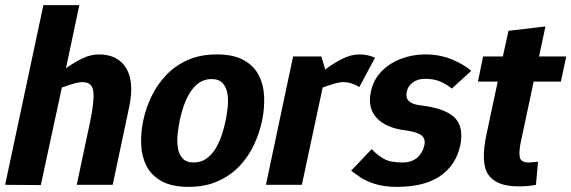

<svg xmlns="http://www.w3.org/2000/svg" viewBox="-25 -720 2226 748"><path d="M134 1 -5 0 144 -700H284L232 -454Q262 -476 295 -492Q328 -508 360 -508Q434 -508 466.5 -454.5Q499 -401 478 -302L467 -250L414 0H274L327 -250Q343 -328 338.5 -364Q334 -400 297 -400Q281 -400 259.5 -393.5Q238 -387 216 -379Z M533 -250Q543 -298 565 -344Q587 -390 622 -427Q657 -464 706 -486Q755 -508 820 -508Q884 -508 924 -486Q964 -464 983 -427Q1002 -390 1004 -344Q1006 -298 996 -250Q986 -202 964.5 -156Q943 -110 908 -73Q873 -36 823.5 -14Q774 8 710 8Q645 8 605 -14Q565 -36 546 -73Q527 -110 525 -156Q523 -202 533 -250ZM675 -250Q670 -226 667 -197.5Q664 -169 668 -144Q672 -119 686.5 -103Q701 -87 730 -87Q759 -87 780.5 -103Q802 -119 816.5 -144Q831 -169 840 -197.5Q849 -226 854 -250Q859 -274 862 -302Q865 -330 861 -355Q857 -380 842.5 -396Q828 -412 799 -412Q770 -412 748.5 -396Q727 -380 712.5 -355Q698 -330 689 -302Q680 -274 675 -250Z M1375 -381Q1344 -400 1312 -400Q1297 -400 1275.5 -393.5Q1254 -387 1232 -379L1151 0H1011L1102 -430L1117 -500H1227L1242 -449Q1273 -473 1308 -490.5Q1343 -508 1375 -508H1376Q1392 -508 1408 -504.5Q1424 -501 1436 -495Z M1343 -55 1423 -139Q1445 -116 1470 -101.5Q1495 -87 1543 -87Q1578 -87 1599.5 -105Q1621 -123 1628 -153Q1634 -180 1616.5 -193Q1599 -206 1556 -212Q1479 -221 1442.5 -260.5Q1406 -300 1420 -363Q1429 -408 1460 -440.5Q1491 -473 1536 -490.5Q1581 -508 1632 -508Q1688 -508 1735.5 -488.5Q1783 -469 1811 -444L1735 -375Q1716 -391 1691 -402Q1666 -413 1631 -413Q1603 -413 1583.5 -399Q1564 -385 1560 -363Q1549 -318 1610 -310Q1708 -299 1745.5 -262.5Q1783 -226 1768 -153Q1751 -76 1689.5 -34Q1628 8 1522 8Q1472 8 1437 -3Q1402 -14 1379.5 -29Q1357 -44 1343 -55Z M2071 -90 2063 0Q2048 3 2032.5 4.5Q2017 6 1994 6Q1909 6 1877.5 -39.5Q1846 -85 1871 -200L1914 -402H1837L1857 -500H1934L1956 -600L2100 -617L2075 -500H2181L2160 -402H2054L2004 -167Q1996 -129 2000 -108Q2004 -87 2034 -87Q2043 -87 2051.5 -88Q2060 -89 2071 -90Z"/></svg>

Font: Epunda Sans
Style: Bold Italic
Weight: 700
Italic angle: -12.0243°
Designer: Simon Atzbach
Foundry: typofactur
Version: Version 2.204; ttfautohint (v1.8.4.7-5d5b)